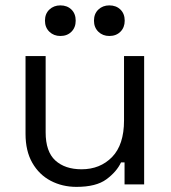

<svg xmlns="http://www.w3.org/2000/svg" viewBox="-20 -702 652 731"><path d="M271 9.5Q217.5 9.5 173.2 -13.6Q129 -36.8 103.1 -81.9Q77.2 -127 77.2 -192.5V-488.5H153.8V-198Q153.8 -124.8 190.6 -91.1Q227.5 -57.5 290.5 -57.5Q361.2 -57.5 406.8 -104.2Q452.2 -151 452.2 -243.2V-488.5H528.8V0H454.2V-83.8H440.8Q424.2 -48.2 385.2 -19.4Q346.2 9.5 271 9.5ZM396.2 -565Q371.2 -565 354.5 -581.2Q337.8 -597.5 337.8 -623.2Q337.8 -649.8 354.5 -665.6Q371.2 -681.5 396.2 -681.5Q422.2 -681.5 438.5 -665.6Q454.8 -649.8 454.8 -623.2Q454.8 -597.5 438.5 -581.2Q422.2 -565 396.2 -565ZM209.8 -565Q184.8 -565 168 -581.2Q151.2 -597.5 151.2 -623.2Q151.2 -649.8 168 -665.6Q184.8 -681.5 209.8 -681.5Q235.8 -681.5 252 -665.6Q268.2 -649.8 268.2 -623.2Q268.2 -597.5 252 -581.2Q235.8 -565 209.8 -565Z"/></svg>

Font: Space Grotesk Variable Light
Style: Regular
Weight: 300
Designer: Florian Karsten
Foundry: Florian Karsten
Version: Version 2.000